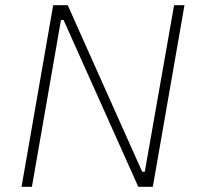

<svg xmlns="http://www.w3.org/2000/svg" viewBox="-20 -720 761 740"><path d="M63 0H103L215 -643H225L513 0H569L691 -700H651L538 -58H528L241 -700H185Z"/></svg>

Font: Fixel Display ExtraLight
Style: Italic
Weight: 200
Italic angle: -10°
Designer: AlfaBravo + MacPaw
Foundry: Kyrylo Tkachov, Marchela Mozhyna, Serhii Makarenko, Maria Weinstein, Zakhar Kryvoshyya
Version: Version 1.210;Glyphs 3.2 (3217)